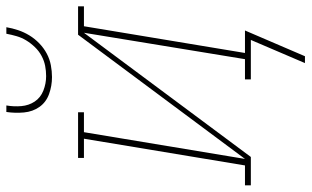

<svg xmlns="http://www.w3.org/2000/svg" viewBox="-240 -586 956 589"><g transform="rotate(-90 237.5 -292.0)"><path d="M295 -610Q268 -610 243 -619Q218 -628 203.5 -648.5Q189 -669 186.5 -696Q184 -723 188 -750H208Q204 -727 206 -704Q208 -681 220 -663Q232 -645 253.5 -636.5Q275 -628 298 -628Q314 -628 329.5 -631Q345 -634 360 -642Q375 -650 387 -662.5Q399 -675 407.5 -689Q416 -703 420.5 -718.5Q425 -734 428 -750H448Q445 -732 439 -714Q433 -696 423 -679.5Q413 -663 398.5 -649Q384 -635 367 -626Q350 -617 331.5 -613.5Q313 -610 295 -610ZM338 166 409 0H288V-18H350L431 -512L50 0H-37V-18H24L106 -512H47V-530H187V-512H126L44 -18L425 -530H512V-512H451L369 -18H438L359 166Z"/></g></svg>

Font: Iosevka Slab Thin Oblique
Style: Regular
Weight: 100
Italic angle: -9°
Monospace: yes
Designer: Belleve Invis
Foundry: Belleve Invis
Version: Version 11.1.0; ttfautohint (v1.8.3)